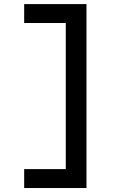

<svg xmlns="http://www.w3.org/2000/svg" viewBox="-20 -818 626 942"><path d="M98.6 104.5V11.7H302.7V-705.1H98.6V-797.9H404.3V104.5Z"/></svg>

Font: Cascadia Mono PL
Style: Regular
Weight: 400
Monospace: yes
Designer: Aaron Bell
Foundry: Saja Typeworks
Version: Version 2404.023; ttfautohint (v1.8.4)